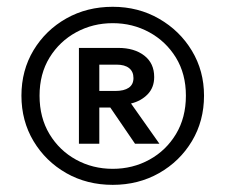

<svg xmlns="http://www.w3.org/2000/svg" viewBox="-20 -766 647 551"><path d="M303.5 -235.5Q229.5 -235.5 170.2 -269.2Q111 -303 76.2 -361Q41.5 -419 41.5 -491.5Q41.5 -564 76.2 -621.8Q111 -679.5 170.2 -713Q229.5 -746.5 303.5 -746.5Q377 -746.5 436.5 -712.2Q496 -678 530.8 -620.2Q565.5 -562.5 565.5 -491.5Q565.5 -419 530.8 -361Q496 -303 436.5 -269.2Q377 -235.5 303.5 -235.5ZM303.5 -281.5Q361 -281.5 408.8 -307.8Q456.5 -334 485 -381.2Q513.5 -428.5 513.5 -491.5Q513.5 -554 484.8 -600.8Q456 -647.5 408.2 -673.5Q360.5 -699.5 303.5 -699.5Q246.5 -699.5 198.8 -673.5Q151 -647.5 122.2 -600.8Q93.5 -554 93.5 -491.5Q93.5 -428.5 122 -381.2Q150.5 -334 198.2 -307.8Q246 -281.5 303.5 -281.5ZM206.5 -353.5V-628.5H319.5Q365.5 -628.5 394 -606.5Q422.5 -584.5 422.5 -545Q422.5 -515 403.8 -495.5Q385 -476 356 -469L437.5 -353.5H367.5L296.5 -457.5H265V-353.5ZM265 -505H311.5Q336 -505 349.5 -514.2Q363 -523.5 363 -542Q363 -560.5 350.5 -570.5Q338 -580.5 314.5 -580.5H265Z"/></svg>

Font: Geologica Roman ExtraBold
Style: Regular
Weight: 800
Designer: Sindre Bremnes, Frode Helland
Foundry: Monokrom Skriftforlag AS
Version: Version 1.010;gftools[0.9.28]